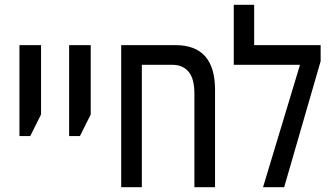

<svg xmlns="http://www.w3.org/2000/svg" viewBox="-20 -780 1381 800"><path d="M61 -213V-592H151V-303L106 -213Z M268 -213V-592H358V-303L313 -213Z M711 -592Q876 -592 876 -406V0H790V-389Q790 -453 765.5 -481.5Q741 -510 698 -510H571V0H485V-592Z M1039 -592H1316V-525L1164 0H1076L1230 -510H954V-760H1039Z"/></svg>

Font: Noto Sans Hebrew Condensed
Style: Regular
Weight: 400
Width: 3
Designer: Monotype Design Team
Foundry: Monotype Imaging Inc.
Version: Version 2.004; ttfautohint (v1.8.4.7-5d5b)